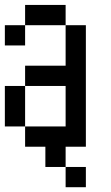

<svg xmlns="http://www.w3.org/2000/svg" viewBox="-20 -687 457 790"><path d="M0 -166.7V-333.3H83.3V-166.7ZM0 -500V-583.3H83.3V-500ZM166.7 -83.3H83.3V-166.7H250V-333.3H83.3V-416.7H250V-583.3H333.3V-83.3H250V0H166.7ZM333.3 0V83.3H250V0ZM83.3 -583.3V-666.7H250V-583.3Z"/></svg>

Font: Galmuri11 Condensed
Style: Regular
Weight: 400
Width: 3
Designer: Lee Minseo (quiple)
Version: Version 2.399;hotconv 1.1.1;makeotfexe 2.6.0 DEVELOPMENT